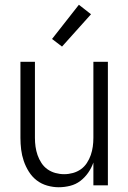

<svg xmlns="http://www.w3.org/2000/svg" viewBox="-20 -780 540 808"><path d="M227 8Q203 8 178.5 1Q154 -6 134.5 -21Q115 -36 101.5 -57.5Q88 -79 80 -102.5Q72 -126 69 -150.5Q66 -175 66 -200V-520H127V-200Q127 -181 129.5 -163Q132 -145 138 -127.5Q144 -110 154.5 -94Q165 -78 180 -67.5Q195 -57 213 -52Q231 -47 250 -47Q269 -47 287 -52Q305 -57 320 -67.5Q335 -78 345.5 -94Q356 -110 362 -127.5Q368 -145 370.5 -163Q373 -181 373 -200V-520H434V0H373V-96Q365 -73 351 -53Q337 -33 318 -18.5Q299 -4 275 2Q251 8 227 8ZM241 -584 199 -616 312 -760 363 -720Z"/></svg>

Font: Iosevka SS18 Light
Style: Regular
Weight: 300
Monospace: yes
Designer: Belleve Invis
Foundry: Belleve Invis
Version: Version 25.1.1; ttfautohint (v1.8.4)